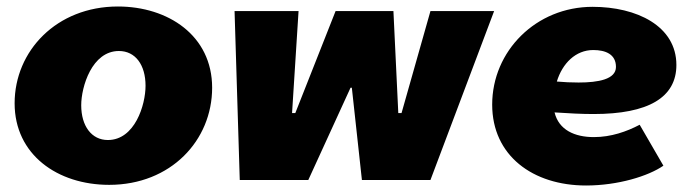

<svg xmlns="http://www.w3.org/2000/svg" viewBox="-20 -554 2125 591"><path d="M316 15C506 15 633 -122 633 -284C633 -445 497 -534 343 -534C154 -534 25 -397 25 -236C25 -78 157 15 316 15ZM312 -123C262 -123 230 -166 230 -230C230 -287 263 -397 346 -397C397 -397 428 -354 428 -290C428 -231 395 -123 312 -123Z M718 0H929L1059 -284H1063L1094 0H1305L1501 -520H1305L1216 -206H1206L1191 -520H1013L889 -206H879L899 -520H702Z M1784 17C1882 17 1976 -12 2022 -44L1949 -170C1909 -149 1861 -132 1808 -132C1749 -132 1700 -154 1687 -208C1731 -205 1771 -203 1807 -203C1976 -203 2062 -254 2062 -354C2062 -474 1940 -533 1804 -533C1630 -533 1495 -397 1495 -232C1495 -75 1620 17 1784 17ZM1694 -303C1711 -359 1752 -400 1806 -400C1844 -400 1876 -387 1876 -348C1876 -310 1822 -300 1761 -300C1739 -300 1716 -301 1694 -303Z"/></svg>

Font: Fixel Display Black
Style: Italic
Weight: 900
Italic angle: -10°
Designer: AlfaBravo + MacPaw
Foundry: Kyrylo Tkachov, Marchela Mozhyna, Serhii Makarenko, Maria Weinstein, Zakhar Kryvoshyya
Version: Version 1.210;Glyphs 3.2 (3217)